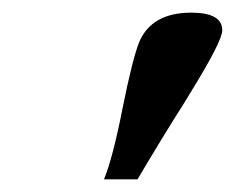

<svg xmlns="http://www.w3.org/2000/svg" viewBox="-20 -743 370 302"><path d="M143.6 -460.9Q157.7 -495.6 173.3 -575.2Q188 -648.4 198.7 -676.3Q218.3 -723.1 280.8 -723.1Q329.6 -723.1 329.6 -695.3Q329.6 -678.2 278.3 -595.2Q272.9 -585.9 270 -581.5Q237.3 -530.3 196.3 -460.9Z"/></svg>

Font: Elstob 6pt SemiBold
Style: Italic
Weight: 600
Italic angle: -20°
Designer: Peter S. Baker
Version: Version 1.015